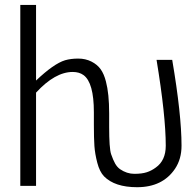

<svg xmlns="http://www.w3.org/2000/svg" viewBox="-20 -760 798 785"><path d="M657.7 -164.1Q657.7 -286.6 620.1 -515.1H684.1Q722.2 -291 722.2 -164.1Q722.2 -109.9 695.8 -70.3Q645 5.4 540.5 5.4Q449.2 5.4 405.3 -39.1Q387.2 -58.1 377.7 -94.7Q368.2 -131.3 366 -163.1Q363.8 -194.8 363.8 -249.5V-301.3Q363.8 -422.4 321.3 -453.1Q303.7 -465.8 277.3 -465.8Q205.1 -465.8 127.4 -381.3V0H63V-739.7H127.4V-430.7Q199.7 -499.5 246.1 -513.7Q270 -520.5 299.8 -520.5Q329.6 -520.5 353.8 -508.3Q377.9 -496.1 391.6 -476.8Q405.3 -457.5 413.1 -426.8Q426.3 -377.4 426.3 -296.4V-241.7Q426.3 -153.3 434.3 -129.6Q442.4 -106 450.7 -91.3Q459 -76.7 470.7 -68.4Q498.5 -49.3 529.3 -49.3Q560.1 -49.3 579.8 -55.7Q599.6 -62 617.2 -75.2Q657.7 -104 657.7 -164.1Z"/></svg>

Font: News Cycle
Style: Regular
Weight: 500
Version: Version 0.5.2